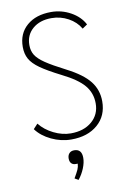

<svg xmlns="http://www.w3.org/2000/svg" viewBox="-102 -771 719 1071"><g transform="rotate(-10 258.0 -235.5)"><path d="M57 -83 82 -110Q112 -72 160.5 -48Q209 -24 257 -24Q331 -24 376.5 -63Q422 -102 422 -165Q422 -224 385.5 -267.5Q349 -311 262 -354Q187 -392 147.5 -420Q108 -448 92 -477Q76 -506 76 -545Q76 -621 127.5 -665.5Q179 -710 265 -710Q324 -710 375.5 -681.5Q427 -653 451 -607L423 -588Q400 -628 356 -652Q312 -676 261 -676Q195 -676 154.5 -641Q114 -606 114 -549Q114 -516 129 -492Q144 -468 181.5 -442.5Q219 -417 295 -378Q383 -333 421.5 -284Q460 -235 460 -170Q460 -88 403.5 -39Q347 10 254 10Q196 10 141.5 -16Q87 -42 57 -83ZM301 122Q301 149 288 181Q275 213 254 239L233 227Q250 198 257 182.5Q264 167 265 149H253Q238 149 229 139.5Q220 130 220 112Q220 94 230 83Q240 72 258 72Q301 72 301 122Z"/></g></svg>

Font: Sarabun Thin
Style: Regular
Weight: 250
Designer: Suppakit Chalermlarp | Katatrad Co.,Ltd.
Foundry: Cadson Demak Co.,Ltd.
Version: Version 1.000; ttfautohint (v1.6)